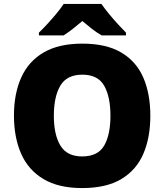

<svg xmlns="http://www.w3.org/2000/svg" viewBox="-20 -947 837 977"><path d="M745 -358Q745 -247 709.5 -164.5Q674 -82 597.5 -36Q521 10 398 10Q278 10 201 -36Q124 -82 87.5 -165Q51 -248 51 -359Q51 -470 88 -552.5Q125 -635 202 -680Q279 -725 399 -725Q521 -725 597.5 -679.5Q674 -634 709.5 -551.5Q745 -469 745 -358ZM254 -358Q254 -261 287.5 -206Q321 -151 398 -151Q478 -151 510 -206Q542 -261 542 -358Q542 -455 510 -511Q478 -567 399 -567Q320 -567 287 -511Q254 -455 254 -358ZM496 -927Q512 -904 534.5 -876.5Q557 -849 580.5 -823.5Q604 -798 621 -781V-767H497Q471 -782 448 -800Q425 -818 399 -840Q373 -818 351.5 -801Q330 -784 304 -767H178V-781Q197 -799 220.5 -824.5Q244 -850 266.5 -877Q289 -904 304 -927Z"/></svg>

Font: Noto Sans Georgian Black
Style: Regular
Weight: 900
Designer: Monotype Design Team, Akaki Razmadze
Foundry: Google LLC
Version: Version 2.005; ttfautohint (v1.8.4.7-5d5b)